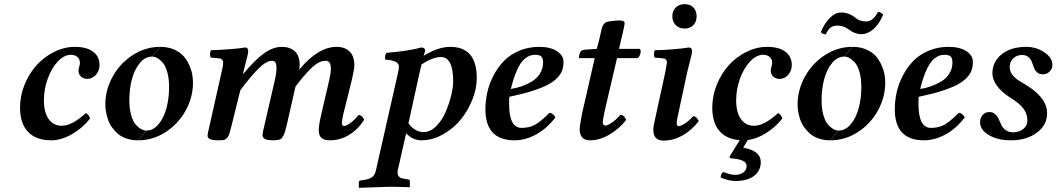

<svg xmlns="http://www.w3.org/2000/svg" viewBox="-20 -664 5074 922"><path d="M412.1 -94.2Q375 -47.4 324 -18.8Q272.9 9.8 226.1 9.8Q153.8 9.8 115 -30.5Q76.2 -70.8 76.2 -147Q76.2 -203.6 97.9 -257.3Q119.6 -311 155.5 -350.8Q191.4 -390.6 240 -414.8Q288.6 -439 339.8 -439Q395.5 -439 426.8 -416Q458 -393.1 458 -351.1Q458 -324.2 440.7 -304.7Q423.3 -285.2 398.9 -285.2Q380.9 -285.2 368.9 -296.4Q356.9 -307.6 356.9 -325.2Q356.9 -331.5 360.4 -343.5Q363.8 -355.5 363.8 -362.8Q363.8 -379.9 351.8 -390.4Q339.8 -400.9 320.8 -400.9Q288.1 -400.9 257.8 -368.9Q227.5 -336.9 209.2 -286.1Q190.9 -235.4 190.9 -182.1Q190.9 -124 213.9 -92Q236.8 -60.1 276.9 -60.1Q325.7 -60.1 391.1 -120.1Q397 -120.1 404.3 -111.3Q411.6 -102.5 412.1 -94.2Z M710.9 -392.1 750 -439Q786.1 -439 814.7 -426.8Q843.3 -414.6 860.1 -396Q877 -377.4 887.9 -353.3Q898.9 -329.1 902.8 -308.1Q906.7 -287.1 906.7 -267.1Q906.7 -196.8 871.6 -133.1Q836.4 -69.3 775.4 -29.8Q714.4 9.8 644 9.8L683.1 -37.1Q716.3 -37.1 741.7 -67.9Q767.1 -98.6 779.5 -145.5Q792 -192.4 792 -246.1Q792 -286.6 783.4 -317.1Q774.9 -347.7 761.7 -362.8Q748.5 -377.9 735.6 -385Q722.7 -392.1 710.9 -392.1ZM682.1 -37.1 643.1 9.8Q612.8 9.8 587.6 1.2Q562.5 -7.3 545.9 -21.7Q529.3 -36.1 517.1 -53.5Q504.9 -70.8 498.3 -90.8Q491.7 -110.8 488.8 -128.4Q485.8 -146 485.8 -162.1Q485.8 -232.4 521.2 -296.4Q556.6 -360.4 617.7 -399.7Q678.7 -439 749 -439L710 -392.1Q676.8 -392.1 651.4 -361.3Q626 -330.6 613.5 -283.7Q601.1 -236.8 601.1 -183.1Q601.1 -142.6 609.6 -112.1Q618.2 -81.5 631.3 -66.4Q644.5 -51.3 657.5 -44.2Q670.4 -37.1 682.1 -37.1Z M1148.9 -318.8 1146.5 -310.1H1148.9Q1207 -379.4 1249.8 -409.2Q1292.5 -439 1333.5 -439Q1372.1 -439 1395.5 -418Q1418.9 -397 1418.9 -352.1Q1418.9 -339.8 1416.5 -329.1Q1507.8 -439 1595.7 -439Q1636.2 -439 1658.9 -416.5Q1681.6 -394 1681.6 -351.1Q1681.6 -331.5 1669.9 -282.2L1628.9 -117.2Q1621.6 -83.5 1621.6 -74.2Q1621.6 -59.1 1632.8 -59.1Q1643.1 -59.1 1663.6 -74Q1684.1 -88.9 1701.7 -111.8Q1711.4 -111.8 1718.5 -104.5Q1725.6 -97.2 1728.5 -88.9Q1698.7 -41.5 1655.8 -15.9Q1612.8 9.8 1564.9 9.8Q1537.1 9.8 1523.9 -1.5Q1510.7 -12.7 1510.7 -40Q1510.7 -63.5 1522.9 -115.2L1559.6 -273.9Q1568.8 -312 1568.8 -332Q1568.8 -355.5 1561.8 -363.8Q1554.7 -372.1 1542.5 -372.1Q1525.9 -372.1 1507.8 -362.1Q1489.7 -352.1 1470 -331.8Q1450.2 -311.5 1435.1 -293.7Q1419.9 -275.9 1398.9 -248L1358.9 -71.8Q1350.1 -32.2 1342.8 -16.1Q1335.4 0 1325.7 4.9Q1315.9 9.8 1293.9 9.8Q1263.2 9.8 1252 3.2Q1240.7 -3.4 1240.7 -16.1Q1240.7 -26.9 1252 -71.8L1298.8 -274.9Q1307.6 -312.5 1307.6 -335.9Q1307.6 -356 1302.7 -364Q1297.9 -372.1 1285.6 -372.1Q1260.3 -372.1 1223.6 -336.9Q1187 -301.8 1133.8 -230L1094.7 -71.8Q1087.4 -41 1083 -26.4Q1078.6 -11.7 1071 -2.7Q1063.5 6.3 1055.7 8.1Q1047.9 9.8 1031.7 9.8Q1002.4 9.8 989.5 4.4Q976.6 -1 976.6 -13.2Q976.6 -20 988.8 -71.8L1045.9 -326.2Q1051.8 -350.6 1051.8 -362.8Q1051.8 -371.6 1046.6 -377.4Q1041.5 -383.3 1032.7 -383.8L992.7 -387.2Q988.3 -393.6 988.5 -405.3Q988.8 -417 993.7 -422.9Q1030.8 -423.8 1082.5 -427.7Q1134.3 -431.6 1156.7 -436Q1171.9 -436 1171.9 -418.9Q1171.9 -411.6 1168.9 -398.4Q1166 -385.3 1159.4 -360.4Q1152.8 -335.4 1148.9 -318.8Z M2004.4 -355Q2003.4 -350.1 2000.5 -338.6Q1997.6 -327.1 1996.1 -320.8L1941.4 -71.8Q1972.2 -29.8 2014.2 -29.8Q2045.9 -29.8 2074.2 -57.6Q2102.5 -85.4 2119.6 -125.5Q2136.7 -165.5 2146.5 -205.3Q2156.2 -245.1 2156.2 -272.9Q2156.2 -390.1 2097.2 -390.1Q2058.6 -390.1 2004.4 -355ZM1930.2 -23.9 1890.1 153.8Q1889.2 158.7 1889.2 166Q1889.2 177.2 1895.8 183.8Q1902.3 190.4 1908 191.9Q1913.6 193.4 1923.3 194.8L1942.4 198.2Q1948.2 199.7 1948.2 206.1V232.9L1946.3 234.9Q1888.2 232.9 1850.1 232.9Q1830.1 232.9 1820.3 233.9L1705.1 237.8L1703.1 235.8V210Q1703.1 204.1 1713.4 202.1L1732.4 199.2Q1756.3 195.8 1768.6 185.3Q1780.8 174.8 1785.2 153.8L1888.2 -300.8Q1895.5 -329.1 1895.5 -345.2Q1895.5 -373.5 1830.1 -377.9Q1828.1 -385.7 1829.8 -395.3Q1831.5 -404.8 1835.4 -410.2Q1949.7 -419.9 2002.4 -436Q2021.5 -436 2021.5 -419.9Q2020.5 -415 2017.8 -407.2Q2015.1 -399.4 2014.2 -396Q2084 -439 2142.1 -439Q2269.5 -439 2269.5 -289.1Q2269.5 -238.3 2248 -184.8Q2226.6 -131.3 2191.2 -88.4Q2155.8 -45.4 2105.7 -17.8Q2055.7 9.8 2003.4 9.8Q1962.4 9.8 1930.2 -23.9Z M2587.9 -363.8Q2587.9 -384.8 2579.1 -392.8Q2570.3 -400.9 2551.8 -400.9Q2538.1 -400.9 2526.9 -397.5Q2515.6 -394 2502.2 -383.5Q2488.8 -373 2477.5 -355.5Q2466.3 -337.9 2454.6 -307.9Q2442.9 -277.8 2433.1 -236.8Q2458.5 -240.7 2483.2 -249Q2507.8 -257.3 2532.5 -271.7Q2557.1 -286.1 2572.5 -310.1Q2587.9 -334 2587.9 -363.8ZM2425.8 -199.2Q2424.8 -191.4 2424.8 -165Q2424.8 -49.8 2484.9 -49.8Q2521 -49.8 2548.3 -64.5Q2575.7 -79.1 2618.2 -122.1Q2627 -122.1 2635 -115.5Q2643.1 -108.9 2647 -100.1Q2604.5 -44.9 2553.2 -17.6Q2502 9.8 2451.2 9.8Q2311 9.8 2311 -139.2Q2311 -179.7 2320.1 -220.5Q2329.1 -261.2 2349.6 -300.8Q2370.1 -340.3 2399.4 -370.8Q2428.7 -401.4 2472.9 -420.2Q2517.1 -439 2569.8 -439Q2622.6 -439 2654.3 -418.5Q2686 -397.9 2686 -367.2Q2686 -344.7 2679.9 -326.9Q2673.8 -309.1 2656.7 -290.8Q2639.6 -272.5 2611.1 -257.3Q2582.5 -242.2 2536.1 -227.3Q2489.7 -212.4 2425.8 -199.2Z M2774.9 -118.2 2835.9 -384.8H2765.6Q2759.8 -384.8 2759.8 -387.2Q2759.8 -394.5 2764.6 -409.2Q2768.6 -424.3 2792.5 -425.8L2845.7 -429.2L2858.9 -479Q2860.8 -486.8 2863.8 -501.2Q2866.7 -515.6 2868.7 -523.2Q2870.6 -530.8 2874.8 -540Q2878.9 -549.3 2885.7 -554.4Q2892.6 -559.6 2902.8 -561Q2940.4 -565.9 2950.7 -565.9Q2979.5 -565.9 2979.5 -554.2Q2979.5 -548.8 2976.6 -533.9Q2973.6 -519 2968.8 -498.3Q2963.9 -477.5 2962.9 -474.1L2952.6 -429.2H3051.8Q3059.6 -423.3 3054.9 -406Q3050.3 -388.7 3040.5 -384.8H2942.9L2882.8 -127Q2874.5 -84.5 2874.5 -78.1Q2874.5 -61 2886.7 -61Q2897 -61 2916.7 -74Q2936.5 -86.9 2959.5 -112.8Q2968.8 -112.8 2976.6 -104.7Q2984.4 -96.7 2986.8 -87.9Q2952.1 -43.9 2905.5 -17.1Q2858.9 9.8 2813.5 9.8Q2763.7 9.8 2763.7 -43.9Q2763.7 -58.6 2774.9 -118.2Z M3280.3 -318.8 3238.3 -123Q3229.5 -84.5 3229.5 -73.2Q3229.5 -58.1 3240.2 -58.1Q3249 -58.1 3270 -71.8Q3291 -85.4 3308.6 -106Q3317.9 -106 3325.2 -98.1Q3332.5 -90.3 3335.4 -82Q3300.8 -37.6 3256.8 -13.2Q3212.9 11.2 3166.5 11.2Q3117.2 11.2 3117.2 -41Q3117.2 -58.6 3130.4 -113.8L3175.3 -319.8Q3182.6 -360.8 3182.6 -362.8Q3182.6 -382.3 3164.6 -383.8L3124.5 -387.2Q3120.1 -393.6 3120.4 -405.3Q3120.6 -417 3125.5 -422.9Q3159.7 -422.9 3211.7 -427.2Q3263.7 -431.6 3287.6 -436Q3303.2 -436 3303.2 -418.9Q3303.2 -411.6 3300.3 -398.4Q3297.4 -385.3 3290.8 -360.4Q3284.2 -335.4 3280.3 -318.8ZM3267.6 -644Q3294.4 -644 3309.8 -627.9Q3325.2 -611.8 3325.2 -585.9Q3325.2 -559.6 3309.6 -543.2Q3293.9 -526.9 3267.6 -526.9Q3241.2 -526.9 3224.9 -543.5Q3208.5 -560.1 3208.5 -585.9Q3208.5 -611.8 3224.9 -627.9Q3241.2 -644 3267.6 -644Z M3482.4 89.8 3532.2 8.8Q3468.3 4.4 3434.3 -35.6Q3400.4 -75.7 3400.4 -147Q3400.4 -203.6 3422.1 -257.3Q3443.8 -311 3479.7 -350.8Q3515.6 -390.6 3564.2 -414.8Q3612.8 -439 3664.1 -439Q3719.7 -439 3751 -416Q3782.2 -393.1 3782.2 -351.1Q3782.2 -324.2 3764.9 -304.7Q3747.6 -285.2 3723.1 -285.2Q3705.1 -285.2 3693.1 -296.4Q3681.2 -307.6 3681.2 -325.2Q3681.2 -331.5 3684.6 -343.5Q3688 -355.5 3688 -362.8Q3688 -379.9 3676 -390.4Q3664.1 -400.9 3645 -400.9Q3612.3 -400.9 3582 -368.9Q3551.8 -336.9 3533.4 -286.1Q3515.1 -235.4 3515.1 -182.1Q3515.1 -124 3538.1 -92Q3561 -60.1 3601.1 -60.1Q3649.9 -60.1 3715.3 -120.1Q3721.2 -120.1 3728.5 -111.3Q3735.8 -102.5 3736.3 -94.2Q3702.6 -52.2 3658.2 -24.7Q3613.8 2.9 3570.3 8.8L3549.3 44.9Q3633.3 60.5 3633.3 113.8Q3633.3 156.2 3601.1 180.7Q3568.8 205.1 3512.2 205.1Q3477.5 205.1 3440.4 188Q3441.9 168.9 3454.1 162.1Q3488.8 175.8 3510.3 175.8Q3532.2 175.8 3548.8 164.6Q3565.4 153.3 3565.4 132.8Q3565.4 100.6 3487.3 96.2Z M4035.2 -392.1 4074.2 -439Q4110.4 -439 4138.9 -426.8Q4167.5 -414.6 4184.3 -396Q4201.2 -377.4 4212.2 -353.3Q4223.1 -329.1 4227.1 -308.1Q4231 -287.1 4231 -267.1Q4231 -196.8 4195.8 -133.1Q4160.6 -69.3 4099.6 -29.8Q4038.6 9.8 3968.3 9.8L4007.3 -37.1Q4040.5 -37.1 4065.9 -67.9Q4091.3 -98.6 4103.8 -145.5Q4116.2 -192.4 4116.2 -246.1Q4116.2 -286.6 4107.7 -317.1Q4099.1 -347.7 4085.9 -362.8Q4072.8 -377.9 4059.8 -385Q4046.9 -392.1 4035.2 -392.1ZM4006.3 -37.1 3967.3 9.8Q3937 9.8 3911.9 1.2Q3886.7 -7.3 3870.1 -21.7Q3853.5 -36.1 3841.3 -53.5Q3829.1 -70.8 3822.5 -90.8Q3815.9 -110.8 3813 -128.4Q3810.1 -146 3810.1 -162.1Q3810.1 -232.4 3845.5 -296.4Q3880.9 -360.4 3941.9 -399.7Q4002.9 -439 4073.2 -439L4034.2 -392.1Q4001 -392.1 3975.6 -361.3Q3950.2 -330.6 3937.7 -283.7Q3925.3 -236.8 3925.3 -183.1Q3925.3 -142.6 3933.8 -112.1Q3942.4 -81.5 3955.6 -66.4Q3968.8 -51.3 3981.7 -44.2Q3994.6 -37.1 4006.3 -37.1ZM4139.2 -561Q4172.4 -561 4196.3 -606.9Q4204.1 -606.9 4212.2 -602.1Q4220.2 -597.2 4220.2 -591.8Q4201.7 -547.9 4174.1 -523.9Q4146.5 -500 4116.2 -500Q4084.5 -500 4055.2 -522.9Q4030.3 -541 4002 -541Q3982.4 -541 3970 -532.7Q3957.5 -524.4 3945.3 -499Q3937.5 -499 3929.9 -502.7Q3922.4 -506.3 3922.4 -512.2Q3940.9 -554.2 3966.1 -579.1Q3991.2 -604 4019 -604Q4057.6 -604 4088.4 -578.1Q4107.9 -561 4139.2 -561Z M4553.7 -363.8Q4553.7 -384.8 4544.9 -392.8Q4536.1 -400.9 4517.6 -400.9Q4503.9 -400.9 4492.7 -397.5Q4481.4 -394 4468 -383.5Q4454.6 -373 4443.4 -355.5Q4432.1 -337.9 4420.4 -307.9Q4408.7 -277.8 4398.9 -236.8Q4424.3 -240.7 4449 -249Q4473.6 -257.3 4498.3 -271.7Q4522.9 -286.1 4538.3 -310.1Q4553.7 -334 4553.7 -363.8ZM4391.6 -199.2Q4390.6 -191.4 4390.6 -165Q4390.6 -49.8 4450.7 -49.8Q4486.8 -49.8 4514.2 -64.5Q4541.5 -79.1 4584 -122.1Q4592.8 -122.1 4600.8 -115.5Q4608.9 -108.9 4612.8 -100.1Q4570.3 -44.9 4519 -17.6Q4467.8 9.8 4417 9.8Q4276.9 9.8 4276.9 -139.2Q4276.9 -179.7 4285.9 -220.5Q4294.9 -261.2 4315.4 -300.8Q4335.9 -340.3 4365.2 -370.8Q4394.5 -401.4 4438.7 -420.2Q4482.9 -439 4535.6 -439Q4588.4 -439 4620.1 -418.5Q4651.9 -397.9 4651.9 -367.2Q4651.9 -344.7 4645.8 -326.9Q4639.6 -309.1 4622.6 -290.8Q4605.5 -272.5 4576.9 -257.3Q4548.3 -242.2 4502 -227.3Q4455.6 -212.4 4391.6 -199.2Z M4686.5 -77.1Q4686.5 -98.1 4699.2 -112.1Q4711.9 -126 4730.5 -126Q4747.6 -126 4758.5 -116Q4769.5 -106 4775.9 -91.6Q4782.2 -77.1 4789.1 -63Q4795.9 -48.8 4809.8 -38.8Q4823.7 -28.8 4844.7 -28.8Q4874.5 -28.8 4894 -44.7Q4913.6 -60.5 4913.6 -85Q4913.6 -114.3 4897.9 -137.7Q4882.3 -161.1 4849.6 -183.1L4823.7 -200.2Q4787.1 -224.6 4766.4 -253.9Q4745.6 -283.2 4745.6 -311Q4745.6 -368.2 4790.5 -403.6Q4835.4 -439 4907.7 -439Q4956.5 -439 4995.1 -412.8Q5033.7 -386.7 5033.7 -353Q5033.7 -333.5 5020.3 -320.3Q5006.8 -307.1 4987.3 -307.1Q4970.2 -307.1 4960 -316.7Q4949.7 -326.2 4944.8 -339.8Q4939.9 -353.5 4934.8 -367.2Q4929.7 -380.9 4918.2 -390.4Q4906.7 -399.9 4887.7 -399.9Q4862.8 -399.9 4845.7 -383.8Q4828.6 -367.7 4828.6 -342.8Q4828.6 -305.2 4872.6 -276.9L4904.3 -257.8Q5008.3 -195.3 5008.3 -120.1Q5008.3 -63.5 4959.2 -26.9Q4910.2 9.8 4834.5 9.8Q4771.5 9.8 4729 -15.1Q4686.5 -40 4686.5 -77.1Z"/></svg>

Font: Common Serif SemiBold
Style: Italic
Weight: 600
Italic angle: -12°
Designer: Philipp H. Poll, Khaled Hosny
Foundry: Stefan Peev, Context Ltd.
Version: Version 1.026